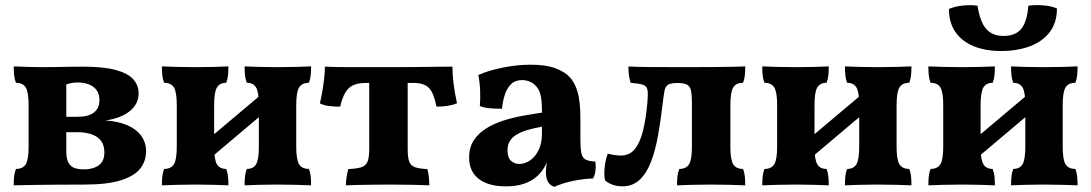

<svg xmlns="http://www.w3.org/2000/svg" viewBox="-20 -720 4256 749"><path d="M33.6 3Q33.6 -17.2 35.2 -32.2Q36.8 -47.2 42.2 -61Q69.2 -61 80.4 -79.1Q91.6 -97.2 91.6 -148V-310Q91.6 -360.8 80.4 -378.9Q69.2 -397 42.2 -397Q36.8 -410.8 35.2 -425.8Q33.6 -440.8 33.6 -461Q55.6 -460 87.7 -459Q119.8 -458 145.8 -458Q165.2 -458 194 -458.5Q222.8 -459 252.4 -459.5Q282 -460 304 -460Q383.2 -460 430.8 -447.2Q478.4 -434.4 499.6 -411Q520.8 -387.6 520.8 -355.4Q520.8 -314.8 486.6 -286.8Q452.4 -258.8 391.2 -250Q440.4 -247 475.8 -231.9Q511.2 -216.8 530.5 -190.8Q549.8 -164.8 549.8 -129.4Q549.8 -91 526.5 -61.8Q503.2 -32.6 450.4 -16.3Q397.6 0 309.8 0Q243.6 0 194.8 0.5Q146 1 107.2 1.5Q68.4 2 33.6 3ZM308.2 -59.2Q342.4 -59.2 364.8 -75Q387.2 -90.8 387.2 -125.4Q387.2 -154 373.6 -171.4Q360 -188.8 335.9 -196.6Q311.8 -204.4 280.2 -204.4H214V-264.4H283Q325 -264.4 346.5 -281.2Q368 -298 368 -329.4Q368 -353.6 356.4 -368.9Q344.8 -384.2 325.6 -391.2Q306.4 -398.2 284 -398.2Q266.6 -398.2 254.4 -395.2Q242.2 -392.2 223.6 -386.4L238.6 -432V-131Q238.6 -100 247.5 -84.6Q256.4 -69.2 272 -64.2Q287.6 -59.2 308.2 -59.2Z M934.2 3Q934.2 -17.2 935.8 -32.2Q937.4 -47.2 942.8 -61Q968 -61 978.9 -79.1Q989.8 -97.2 989.8 -148V-310Q989.8 -360.8 978.9 -378.9Q968 -397 942.8 -397Q937.4 -410.8 935.8 -425.8Q934.2 -440.8 934.2 -461Q955.6 -460 989.9 -459Q1024.2 -458 1060.6 -458Q1098.8 -458 1135.2 -459Q1171.6 -460 1193.6 -461Q1193.6 -440.8 1192 -425.8Q1190.4 -410.8 1185 -397Q1158 -397 1146.8 -378.9Q1135.6 -360.8 1135.6 -310V-148Q1135.6 -97.2 1146.8 -79.1Q1158 -61 1185 -61Q1190.4 -47.2 1192 -32.2Q1193.6 -17.2 1193.6 3Q1171.6 2 1135.2 1Q1098.8 0 1060.6 0Q1024.2 0 989.9 1Q955.6 2 934.2 3ZM611.6 3Q611.6 -17.2 613.2 -32.2Q614.8 -47.2 620.2 -61Q647.2 -61 658.4 -79.1Q669.6 -97.2 669.6 -148V-310Q669.6 -360.8 658.4 -378.9Q647.2 -397 620.2 -397Q614.8 -410.8 613.2 -425.8Q611.6 -440.8 611.6 -461Q633.6 -460 670 -459Q706.4 -458 744.6 -458Q781 -458 815.3 -459Q849.6 -460 871 -461Q871 -440.8 869.4 -425.8Q867.8 -410.8 862.4 -397Q837.2 -397 826.3 -378.9Q815.4 -360.8 815.4 -310V-148Q815.4 -97.2 826.3 -79.1Q837.2 -61 862.4 -61Q867.8 -47.2 869.4 -32.2Q871 -17.2 871 3Q849.6 2 815.3 1Q781 0 744.6 0Q706.4 0 670 1Q633.6 2 611.6 3ZM786 -90.8V-171.8L1018 -367.2V-286.6Z M1329.2 3Q1329.2 -10.4 1332 -28.8Q1334.8 -47.2 1338.4 -60.4Q1370.8 -62 1388.6 -67.2Q1406.4 -72.4 1413.4 -88.6Q1420.4 -104.8 1420.4 -139.2V-415.8H1570.4V-139.2Q1570.4 -106 1576.3 -89.8Q1582.2 -73.6 1598.6 -67.8Q1615 -62 1647.2 -60.4Q1651 -47.6 1652.9 -29.6Q1654.8 -11.6 1654.8 3Q1632.2 2 1592.5 1Q1552.8 0 1504.6 0Q1472.6 0 1438.6 0.5Q1404.6 1 1375.3 1.5Q1346 2 1329.2 3ZM1307 -304Q1284.2 -304 1264.7 -306.2Q1245.2 -308.4 1228 -316.6Q1236.2 -352 1241.8 -391.4Q1247.4 -430.8 1247.4 -460Q1271.8 -459 1296.8 -458.5Q1321.8 -458 1350.3 -458Q1378.8 -458 1414.9 -458Q1451 -458 1498.4 -458Q1554.6 -458 1598 -458.5Q1641.4 -459 1676.9 -459.5Q1712.4 -460 1745 -460Q1744.8 -430.4 1749.5 -392.9Q1754.2 -355.4 1762.8 -317.2Q1746.4 -310.2 1726.2 -307.1Q1706 -304 1682.8 -304Q1672.8 -355.8 1654.1 -376.1Q1635.4 -396.4 1594.2 -396.4H1406.4Q1376 -396.4 1357.2 -387.3Q1338.4 -378.2 1326.6 -358Q1314.8 -337.8 1307 -304Z M2142 9Q2124.4 2.2 2117 -11.7Q2109.6 -25.6 2109.6 -48.8Q2109.6 -61.4 2112.1 -78.7Q2114.6 -96 2120 -111.4L2123.2 -115Q2115.4 -87 2102.2 -65.2Q2089 -43.4 2070.8 -28.8Q2050.2 -11.4 2020.9 -2.2Q1991.6 7 1953.4 7Q1885.6 7 1847.8 -22.1Q1810 -51.2 1810 -105.6Q1810 -144 1827.6 -171.5Q1845.2 -199 1875.3 -218.1Q1905.4 -237.2 1942.3 -249.1Q1979.2 -261 2018.5 -268.2Q2057.8 -275.4 2094.2 -280.6Q2094.2 -308.4 2092.4 -327.2Q2090.6 -346 2085.8 -359.5Q2081 -373 2072 -383Q2060.6 -396.2 2046 -401.9Q2031.4 -407.6 2016.6 -407.6Q1989.6 -407.6 1973.3 -391.3Q1957 -375 1949 -349.5Q1941 -324 1938.2 -295.8Q1912.8 -295.8 1891 -297.6Q1869.2 -299.4 1852 -306.4Q1854 -333.2 1853.1 -364.5Q1852.2 -395.8 1845.8 -427.4Q1888.2 -446 1943.8 -456.8Q1999.4 -467.6 2049.4 -467.6Q2109.8 -467.6 2145.6 -454.1Q2181.4 -440.6 2199.8 -421.8Q2221 -401 2232.6 -363.5Q2244.2 -326 2244.2 -256V-172.4Q2244.2 -139.6 2248.2 -121.7Q2252.2 -103.8 2264.8 -97.4Q2277.4 -91 2302.6 -89.6Q2305 -72.4 2303.1 -55.2Q2301.2 -38 2293.6 -23.8Q2255.4 -22.4 2215.9 -14.4Q2176.4 -6.4 2142 9ZM2006 -80.4Q2026.2 -80.4 2046.5 -93.4Q2066.8 -106.4 2080.5 -133.2Q2094.2 -160 2094.2 -200.4V-225.8Q2063.4 -220.4 2038.6 -213.1Q2013.8 -205.8 1996.1 -195.4Q1978.4 -185 1969.1 -170Q1959.8 -155 1959.8 -133.4Q1959.8 -104.8 1973.6 -92.6Q1987.4 -80.4 2006 -80.4Z M2408.2 6.8Q2386 6.8 2367.8 -0.2Q2349.6 -7.2 2340 -17Q2335.6 -38.4 2339.1 -69.4Q2342.6 -100.4 2351.2 -120.6Q2361.6 -117.6 2376.6 -115.4Q2391.6 -113.2 2401.8 -113.2Q2435.2 -113.2 2455.7 -137.5Q2476.2 -161.8 2488.1 -208.8Q2500 -255.8 2505.8 -323.4Q2508.4 -354.4 2505.8 -369.3Q2503.2 -384.2 2488.3 -389.3Q2473.4 -394.4 2440 -397Q2435.2 -412.6 2433.3 -427.7Q2431.4 -442.8 2431.4 -460.6Q2462.4 -459 2515.2 -458.5Q2568 -458 2649.4 -458Q2720.8 -458 2767.2 -458.5Q2813.6 -459 2842 -459.5Q2870.4 -460 2887.2 -461Q2887.2 -440.8 2885.6 -425.8Q2884 -410.8 2878.6 -397Q2851.6 -397 2840.4 -378.9Q2829.2 -360.8 2829.2 -310V-148Q2829.2 -97.2 2840.4 -79.1Q2851.6 -61 2878.6 -61Q2884 -47.2 2885.6 -32.2Q2887.2 -17.2 2887.2 3Q2865.2 2 2828.8 1Q2792.4 0 2754.2 0Q2716 0 2679.6 1Q2643.2 2 2621.2 3Q2621.2 -17.2 2622.8 -32.2Q2624.4 -47.2 2629.8 -61Q2656.8 -61 2668 -79.1Q2679.2 -97.2 2679.2 -148V-318.4Q2679.2 -349 2675.8 -365.8Q2672.4 -382.6 2660.6 -389.4Q2648.8 -396.2 2623.2 -396.2Q2597.6 -396.2 2586.7 -389.7Q2575.8 -383.2 2572.4 -366.4Q2569 -349.6 2565.4 -317.8Q2557.6 -250.8 2547.2 -192.3Q2536.8 -133.8 2519.5 -88.8Q2502.2 -43.8 2475.1 -18.5Q2448 6.8 2408.2 6.8Z M3276.2 3Q3276.2 -17.2 3277.8 -32.2Q3279.4 -47.2 3284.8 -61Q3310 -61 3320.9 -79.1Q3331.8 -97.2 3331.8 -148V-310Q3331.8 -360.8 3320.9 -378.9Q3310 -397 3284.8 -397Q3279.4 -410.8 3277.8 -425.8Q3276.2 -440.8 3276.2 -461Q3297.6 -460 3331.9 -459Q3366.2 -458 3402.6 -458Q3440.8 -458 3477.2 -459Q3513.6 -460 3535.6 -461Q3535.6 -440.8 3534 -425.8Q3532.4 -410.8 3527 -397Q3500 -397 3488.8 -378.9Q3477.6 -360.8 3477.6 -310V-148Q3477.6 -97.2 3488.8 -79.1Q3500 -61 3527 -61Q3532.4 -47.2 3534 -32.2Q3535.6 -17.2 3535.6 3Q3513.6 2 3477.2 1Q3440.8 0 3402.6 0Q3366.2 0 3331.9 1Q3297.6 2 3276.2 3ZM2953.6 3Q2953.6 -17.2 2955.2 -32.2Q2956.8 -47.2 2962.2 -61Q2989.2 -61 3000.4 -79.1Q3011.6 -97.2 3011.6 -148V-310Q3011.6 -360.8 3000.4 -378.9Q2989.2 -397 2962.2 -397Q2956.8 -410.8 2955.2 -425.8Q2953.6 -440.8 2953.6 -461Q2975.6 -460 3012 -459Q3048.4 -458 3086.6 -458Q3123 -458 3157.3 -459Q3191.6 -460 3213 -461Q3213 -440.8 3211.4 -425.8Q3209.8 -410.8 3204.4 -397Q3179.2 -397 3168.3 -378.9Q3157.4 -360.8 3157.4 -310V-148Q3157.4 -97.2 3168.3 -79.1Q3179.2 -61 3204.4 -61Q3209.8 -47.2 3211.4 -32.2Q3213 -17.2 3213 3Q3191.6 2 3157.3 1Q3123 0 3086.6 0Q3048.4 0 3012 1Q2975.6 2 2953.6 3ZM3128 -90.8V-171.8L3360 -367.2V-286.6Z M3924.2 3Q3924.2 -17.2 3925.8 -32.2Q3927.4 -47.2 3932.8 -61Q3958 -61 3968.9 -79.1Q3979.8 -97.2 3979.8 -148V-310Q3979.8 -360.8 3968.9 -378.9Q3958 -397 3932.8 -397Q3927.4 -410.8 3925.8 -425.8Q3924.2 -440.8 3924.2 -461Q3945.6 -460 3979.9 -459Q4014.2 -458 4050.6 -458Q4088.8 -458 4125.2 -459Q4161.6 -460 4183.6 -461Q4183.6 -440.8 4182 -425.8Q4180.4 -410.8 4175 -397Q4148 -397 4136.8 -378.9Q4125.6 -360.8 4125.6 -310V-148Q4125.6 -97.2 4136.8 -79.1Q4148 -61 4175 -61Q4180.4 -47.2 4182 -32.2Q4183.6 -17.2 4183.6 3Q4161.6 2 4125.2 1Q4088.8 0 4050.6 0Q4014.2 0 3979.9 1Q3945.6 2 3924.2 3ZM3601.6 3Q3601.6 -17.2 3603.2 -32.2Q3604.8 -47.2 3610.2 -61Q3637.2 -61 3648.4 -79.1Q3659.6 -97.2 3659.6 -148V-310Q3659.6 -360.8 3648.4 -378.9Q3637.2 -397 3610.2 -397Q3604.8 -410.8 3603.2 -425.8Q3601.6 -440.8 3601.6 -461Q3623.6 -460 3660 -459Q3696.4 -458 3734.6 -458Q3771 -458 3805.3 -459Q3839.6 -460 3861 -461Q3861 -440.8 3859.4 -425.8Q3857.8 -410.8 3852.4 -397Q3827.2 -397 3816.3 -378.9Q3805.4 -360.8 3805.4 -310V-148Q3805.4 -97.2 3816.3 -79.1Q3827.2 -61 3852.4 -61Q3857.8 -47.2 3859.4 -32.2Q3861 -17.2 3861 3Q3839.6 2 3805.3 1Q3771 0 3734.6 0Q3696.4 0 3660 1Q3623.6 2 3601.6 3ZM3776 -90.8V-171.8L4008 -367.2V-286.6ZM3884.8 -521Q3824.6 -521 3778.9 -539.5Q3733.2 -558 3707.5 -594.6Q3681.8 -631.2 3681.8 -685Q3704.2 -694.8 3734.8 -698.2Q3765.4 -701.6 3793.4 -697.8Q3802.6 -636 3826.6 -607.9Q3850.6 -579.8 3894.8 -579.8Q3941.6 -579.8 3964.3 -607.9Q3987 -636 3991.6 -697.8Q4019.6 -701.6 4050.9 -699Q4082.2 -696.4 4103.2 -687Q4103.2 -632.4 4075.5 -595.4Q4047.8 -558.4 3998.2 -539.7Q3948.6 -521 3884.8 -521Z"/></svg>

Font: Vollkorn
Style: Regular
Weight: 400
Designer: Friedrich Althausen
Foundry: Friedrich Althausen
Version: Version 4.104